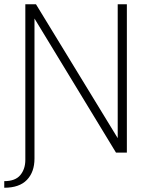

<svg xmlns="http://www.w3.org/2000/svg" viewBox="-28 -717 707 902"><path d="M91 -697H141L525 -68V-697H568V0H517L134 -630V28Q134 91 98.5 128Q63 165 -8 165V134Q44 134 67.5 105.5Q91 77 91 34V0Z"/></svg>

Font: Hanken Grotesk ExtraLight
Style: Regular
Weight: 200
Designer: Alfredo Marco Pradil
Foundry: Hanken Design Co.
Version: Version 3.014